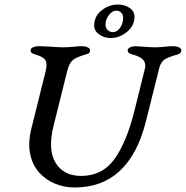

<svg xmlns="http://www.w3.org/2000/svg" viewBox="-20 -808 821 848"><path d="M446 -699Q446 -685 455.5 -675.5Q465 -666 478 -666Q497 -666 510.5 -685.5Q524 -705 524 -729Q524 -743 515.5 -752Q507 -761 494 -761Q476 -761 461 -741.5Q446 -722 446 -699ZM501 -788Q530 -788 552 -773.5Q574 -759 574 -734Q574 -695 541 -667.5Q508 -640 469 -640Q441 -640 418.5 -655.5Q396 -671 396 -696Q396 -736 428.5 -762Q461 -788 501 -788ZM566 -567Q544 -572 544 -586Q544 -594 555 -599Q566 -604 579 -604Q586 -604 616 -601.5Q646 -599 666 -599Q684 -599 706.5 -601.5Q729 -604 746 -604Q759 -604 770 -599Q781 -594 781 -586Q781 -572 763 -567Q723 -556 706.5 -545Q690 -534 683 -506L624 -270Q550 20 310 20Q264 20 223.5 3.5Q183 -13 153.5 -45.5Q124 -78 113.5 -126.5Q103 -175 118 -238L182 -495Q190 -528 180 -543Q170 -558 131 -569Q115 -573 115 -586Q115 -594 126 -599Q137 -604 150 -604Q170 -604 206.5 -601.5Q243 -599 261 -599Q279 -599 302.5 -601.5Q326 -604 343 -604Q356 -604 367 -599Q378 -594 378 -586Q378 -572 363 -569Q318 -556 302 -543Q286 -530 277 -495L217 -254Q190 -147 225.5 -89Q261 -31 338 -31Q432 -31 485.5 -105.5Q539 -180 573 -316L620 -505Q632 -551 566 -567Z"/></svg>

Font: EB Garamond 08
Style: Italic
Weight: 400
Italic angle: -14°
Version: Version 0.016